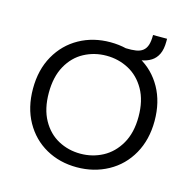

<svg xmlns="http://www.w3.org/2000/svg" viewBox="-96 -729 835 833"><g transform="rotate(15 321.0 -312.0)"><path d="M319 8Q242 8 180.5 -26.5Q119 -61 83.5 -124.5Q48 -188 48 -273Q48 -358 84 -421.5Q120 -485 182 -519.5Q244 -554 321 -554Q398 -554 460.5 -519.5Q523 -485 558.5 -421.5Q594 -358 594 -273Q594 -189 558 -125Q522 -61 459 -26.5Q396 8 319 8ZM319 -53Q373 -53 419 -77.5Q465 -102 493.5 -151.5Q522 -201 522 -273Q522 -345 494 -394.5Q466 -444 420 -468.5Q374 -493 320 -493Q266 -493 220 -468.5Q174 -444 146.5 -394.5Q119 -345 119 -273Q119 -201 146.5 -151.5Q174 -102 219.5 -77.5Q265 -53 319 -53ZM554 -632V-620Q554 -585 543.5 -563Q533 -541 514 -529Q495 -517 468.5 -512.5Q442 -508 411 -508Q408 -513 401 -514Q394 -515 391 -520V-546Q418 -545 437 -548Q456 -551 468 -560.5Q480 -570 485.5 -587Q491 -604 491 -632Z"/></g></svg>

Font: Fz Poppins Light
Style: Regular
Weight: 300
Designer: Ninad Kale (Devanagari), Jonny Pinhorn (Latin)
Foundry: Indian Type Foundry
Version: Vit hóa bi Vntype.Com & FontZin.Com